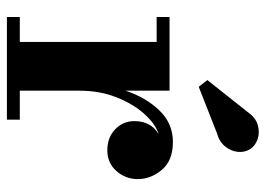

<svg xmlns="http://www.w3.org/2000/svg" viewBox="-124 -628 752 543"><g transform="rotate(90 251.5 -356.0)"><path d="M356 -594 225 -542.5 206 -567 296 -680.5Q312 -703.5 333 -709.5Q354 -715.5 372.5 -709.2Q391 -703 400.5 -689Q411 -673 409 -653.2Q407 -633.5 393.5 -617Q380 -600.5 356 -594ZM27.5 -36.5H98V-423.5H27.5V-460H236V-335.5Q255 -393 291.8 -431.2Q328.5 -469.5 381 -469.5Q433.5 -469.5 459.8 -438.2Q486 -407 486 -370.5Q486 -335.5 463.2 -309.8Q440.5 -284 404.5 -284Q368.5 -284 345.2 -306.2Q322 -328.5 322 -360.5Q322 -407 358.5 -429Q330.5 -420.5 302 -389Q273.5 -357.5 254.8 -310Q236 -262.5 236 -206V-36.5H318V0H27.5Z"/></g></svg>

Font: Bodoni* 06pt
Style: Bold
Weight: 700
Version: Version 2.3